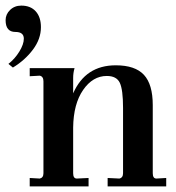

<svg xmlns="http://www.w3.org/2000/svg" viewBox="-78 -665 629 685"><path d="M28 0V-30L64 -28Q77 -31 77 -47V-375Q77 -392 64 -395L28 -393V-422H188Q183 -405 183 -387V-332Q227 -432 335 -432Q404 -432 435.5 -398Q467 -364 467 -290V-47Q467 -28 480 -28L515 -30V0H306V-30L348 -28Q361 -31 361 -47V-280Q361 -345 349.5 -369.5Q338 -394 303 -394Q253 -394 218.5 -344Q184 -294 183 -210V-47Q183 -28 196 -28L238 -30V0ZM-32 -424 -48 -437Q-25 -455 -9 -481Q7 -507 7 -527Q7 -551 -23 -551Q-58 -551 -58 -593Q-58 -614 -42 -629.5Q-26 -645 -2 -645Q31 -645 49.5 -624.5Q68 -604 68 -568Q68 -526 39.5 -488Q11 -450 -32 -424Z"/></svg>

Font: UnnaMedium
Style: Regular
Weight: 500
Designer: Jorge de Buen Unna
Foundry: Omnibus-Type
Version: Version 2.008;hotconv 1.0.109;makeotfexe 2.5.65596